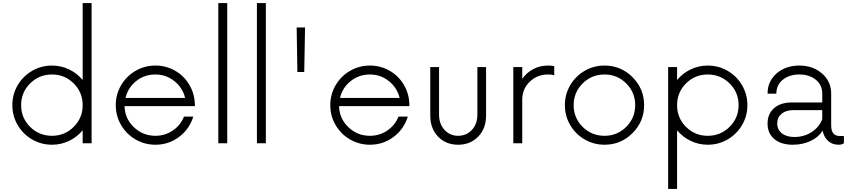

<svg xmlns="http://www.w3.org/2000/svg" viewBox="-20 -940 5572 1260"><path d="M522.5 -919.9H581.1V0H522.5V-85Q486.3 -41 433.6 -15.6Q380.9 9.8 321.3 9.8Q250.5 9.8 190.7 -24.9Q130.9 -59.6 95.9 -119.4Q61 -179.2 61 -250Q61 -320.8 95.9 -380.6Q130.9 -440.4 190.7 -475.1Q250.5 -509.8 321.3 -509.8Q380.9 -509.8 433.6 -484.4Q486.3 -459 522.5 -415ZM321.3 -48.8Q404.8 -48.8 463.6 -107.4Q522.5 -166 522.5 -250Q522.5 -334 463.6 -392.6Q404.8 -451.2 321.3 -451.2Q236.8 -451.2 177.7 -392.6Q118.7 -334 118.7 -250Q118.7 -166 177.7 -107.4Q236.8 -48.8 321.3 -48.8Z M1258.8 -257.3V-243.7H797.4Q799.3 -162.1 858.4 -105.5Q917.5 -48.8 1000 -48.8Q1063 -48.8 1114 -83.5Q1165 -118.2 1187.5 -174.8H1248.5Q1223.6 -93.3 1155.5 -41.7Q1087.4 9.8 1000 9.8Q929.2 9.8 869.4 -24.9Q809.6 -59.6 774.7 -119.4Q739.7 -179.2 739.7 -250Q739.7 -320.8 774.7 -380.6Q809.6 -440.4 869.4 -475.1Q929.2 -509.8 1000 -509.8Q1069.3 -509.8 1127.9 -476.6Q1186.5 -443.4 1221.4 -385.5Q1256.3 -327.6 1258.8 -257.3ZM1000 -451.2Q928.2 -451.2 874 -408.2Q819.8 -365.2 803.7 -297.4H1194.8Q1178.7 -364.3 1124.3 -407.7Q1069.8 -451.2 1000 -451.2Z M1412.6 0V-919.9H1471.2V0Z M1666 0V-919.9H1724.6V0Z M1931.6 -467.3 1926.8 -759.8H1981.9L1976.6 -467.3Z M2666.5 -257.3V-243.7H2205.1Q2207 -162.1 2266.1 -105.5Q2325.2 -48.8 2407.7 -48.8Q2470.7 -48.8 2521.7 -83.5Q2572.8 -118.2 2595.2 -174.8H2656.2Q2631.3 -93.3 2563.2 -41.7Q2495.1 9.8 2407.7 9.8Q2336.9 9.8 2277.1 -24.9Q2217.3 -59.6 2182.4 -119.4Q2147.5 -179.2 2147.5 -250Q2147.5 -320.8 2182.4 -380.6Q2217.3 -440.4 2277.1 -475.1Q2336.9 -509.8 2407.7 -509.8Q2477.1 -509.8 2535.6 -476.6Q2594.2 -443.4 2629.2 -385.5Q2664.1 -327.6 2666.5 -257.3ZM2407.7 -451.2Q2335.9 -451.2 2281.7 -408.2Q2227.5 -365.2 2211.4 -297.4H2602.5Q2586.4 -364.3 2532 -407.7Q2477.5 -451.2 2407.7 -451.2Z M2803.7 -181.2V-500H2861.3V-187.5Q2861.3 -126.5 2897.2 -87.6Q2933.1 -48.8 2986.3 -48.8Q3041 -48.8 3076.9 -87.4Q3112.8 -126 3112.8 -187.5V-500H3169.9V-181.2Q3169.9 -97.2 3118.4 -43.7Q3066.9 9.8 2986.3 9.8Q2905.8 9.8 2854.7 -43.5Q2803.7 -96.7 2803.7 -181.2Z M3576.2 -509.8Q3599.6 -509.8 3617.2 -506.3V-446.3Q3603 -451.2 3576.2 -451.2Q3505.4 -451.2 3456.3 -403.6Q3407.2 -356 3407.2 -286.1V0H3348.6V-500H3407.2V-422.4Q3435.1 -462.9 3479 -486.3Q3522.9 -509.8 3576.2 -509.8Z M3947.3 9.8Q3876.5 9.8 3816.7 -24.9Q3756.8 -59.6 3721.9 -119.4Q3687 -179.2 3687 -250Q3687 -320.8 3721.9 -380.6Q3756.8 -440.4 3816.7 -475.1Q3876.5 -509.8 3947.3 -509.8Q4054.7 -509.8 4130.9 -433.6Q4207 -357.4 4207 -250Q4207 -142.6 4130.9 -66.4Q4054.7 9.8 3947.3 9.8ZM3947.3 -48.8Q4030.8 -48.8 4089.6 -107.4Q4148.4 -166 4148.4 -250Q4148.4 -334 4089.6 -392.6Q4030.8 -451.2 3947.3 -451.2Q3862.8 -451.2 3803.7 -392.6Q3744.6 -334 3744.6 -250Q3744.6 -166 3803.7 -107.4Q3862.8 -48.8 3947.3 -48.8Z M4624.5 -509.8Q4695.3 -509.8 4755.1 -475.1Q4814.9 -440.4 4849.9 -380.6Q4884.8 -320.8 4884.8 -250Q4884.8 -179.2 4849.9 -119.4Q4814.9 -59.6 4755.1 -24.9Q4695.3 9.8 4624.5 9.8Q4564.9 9.8 4512.2 -15.6Q4459.5 -41 4423.3 -85V299.8H4364.7V-500H4423.3V-415Q4459.5 -459 4512.2 -484.4Q4564.9 -509.8 4624.5 -509.8ZM4481.9 -107.4Q4540.5 -48.8 4624.5 -48.8Q4708.5 -48.8 4767.8 -107.4Q4827.1 -166 4827.1 -250Q4827.1 -334 4767.8 -392.6Q4708.5 -451.2 4624.5 -451.2Q4540.5 -451.2 4481.9 -392.6Q4423.3 -334 4423.3 -250Q4423.3 -166 4481.9 -107.4Z M5492.2 -47.4H5518.1V0Q5504.4 9.8 5484.4 9.8Q5441.4 9.8 5414.3 -15.1Q5387.2 -40 5378.4 -82.5Q5351.1 -39.1 5299.1 -14.6Q5247.1 9.8 5182.1 9.8Q5105.5 9.8 5061.3 -27.6Q5017.1 -64.9 5017.1 -128.9Q5017.1 -192.9 5059.8 -230.2Q5102.5 -267.6 5175.8 -267.6H5376V-325.2Q5376 -382.8 5333.5 -417Q5291 -451.2 5225.6 -451.2Q5160.2 -451.2 5117.4 -417Q5074.7 -382.8 5074.7 -325.2H5017.1Q5017.1 -406.7 5076.7 -458.3Q5136.2 -509.8 5225.6 -509.8Q5314 -509.8 5374.3 -458Q5434.6 -406.2 5434.6 -325.2V-116.2Q5434.6 -47.4 5492.2 -47.4ZM5193.4 -41Q5256.3 -41 5305.9 -73Q5355.5 -105 5376 -157.7V-217.3H5186Q5137.7 -217.3 5109.1 -193.4Q5080.6 -169.4 5080.6 -129.9Q5080.6 -89.4 5110.8 -65.2Q5141.1 -41 5193.4 -41Z"/></svg>

Font: Now Alt Light
Style: Regular
Weight: 300
Designer: Alfredo Marco Pradil
Foundry: Alfredo Marco Pradil
Version: Version 1.002;PS 001.002;hotconv 1.0.88;makeotf.lib2.5.64775